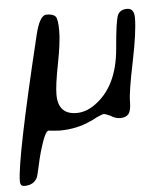

<svg xmlns="http://www.w3.org/2000/svg" viewBox="-48 -488 630 720"><g transform="rotate(-5 267.0 -127.5)"><path d="M164.6 -142.1Q164.6 -66.9 234.4 -66.9Q268.6 -66.9 301.8 -89.8Q391.1 -151.4 402.8 -295.4Q411.6 -400.4 420.9 -419.9Q430.2 -439.5 456.5 -439.5Q482.9 -439.5 482.9 -403.3Q482.9 -349.6 460 -238.8Q437 -127.9 437 -92.8Q437 -57.6 426.8 -45.7Q416.5 -33.7 396.5 -33.7Q376.5 -33.7 358.9 -45.9Q339.8 -54.2 335 -54.2Q330.1 -54.2 308.1 -44.4L296.4 -38.1L283.7 -32.2Q229.5 -6.8 165 -6.8Q157.7 -6.8 142.1 -8.3L123 -10.3Q109.9 -10.3 87.4 66.9Q81.5 87.9 74.2 121.3Q66.9 154.8 64.5 160.2Q51.3 188.5 15.6 188.5Q-0.5 188.5 -0.5 170.4Q-0.5 86.4 109.9 -370.6Q127.4 -444.3 153.1 -444.3Q178.7 -444.3 187.3 -433.8Q195.8 -423.3 195.8 -379.9Q195.8 -336.4 180.2 -257.1Q164.6 -177.7 164.6 -142.1Z"/></g></svg>

Font: Averia Sans Libre Light
Style: Italic
Weight: 300
Italic angle: -8.5°
Version: Version 1.002